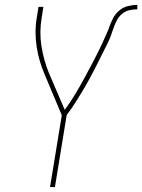

<svg xmlns="http://www.w3.org/2000/svg" viewBox="-20 -763 580 783"><path d="M184 0 232 -293 161 -462Q150 -488 142 -515.5Q134 -543 129.5 -572Q125 -601 125 -631Q125 -661 130 -691L137 -735H157L150 -691Q140 -632 149 -575.5Q158 -519 178 -469L244 -315Q267 -346 287 -379.5Q307 -413 325.5 -447Q344 -481 362 -515.5Q380 -550 396 -584L397 -586Q404 -601 410.5 -616.5Q417 -632 424 -647V-649Q431 -668 440 -686.5Q449 -705 465 -719Q481 -733 501 -738Q521 -743 540 -743V-725Q524 -725 508 -721.5Q492 -718 478.5 -707Q465 -696 457 -681Q449 -666 443.5 -650Q438 -634 432.5 -618.5Q427 -603 419.5 -588Q412 -573 404.5 -558Q397 -543 389.5 -528Q382 -513 374.5 -498Q367 -483 359 -468Q351 -453 343 -438Q335 -423 326.5 -408.5Q318 -394 309 -379.5Q300 -365 291 -350.5Q282 -336 272.5 -322Q263 -308 252 -294L204 0Z"/></svg>

Font: Iosevka Term Curly Th Obl
Style: Regular
Weight: 100
Italic angle: -9°
Designer: Belleve Invis
Foundry: Belleve Invis
Version: Version 32.3.0